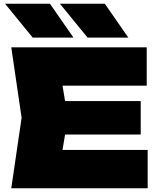

<svg xmlns="http://www.w3.org/2000/svg" viewBox="-20 -1002 852 1022"><path d="M729 -464V-286H164V-464ZM341 -375 295 -96 197 -204H766V0H40L95 -375L40 -750H761V-546H197L295 -654ZM538 -982 663 -802H446L299 -982ZM246 -982 371 -802H154L7 -982Z"/></svg>

Font: Unbounded Black
Style: Regular
Weight: 900
Designer: Luke Prowse, Jean-Baptiste Morizot, Fátima Lázaro, Florian Runge
Foundry: NaN
Version: Version 1.701;gftools[0.9.28.dev5+ged2979d]